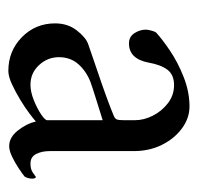

<svg xmlns="http://www.w3.org/2000/svg" viewBox="-27 -439 474 460"><g transform="rotate(90 210.0 -209.0)"><path d="M235 -426Q263 -426 287.5 -408Q312 -390 327 -360Q342 -330 342 -292V-91Q342 -72 349 -58.5Q356 -45 372 -45Q386 -45 394 -51Q402 -57 404 -58Q406 -58 407 -55Q408 -52 408 -50Q408 -39 403 -31Q397 -26 383.5 -17Q370 -8 355.5 -1Q341 6 330 6Q309 6 292.5 -15Q276 -36 271 -58Q267 -54 252.5 -43Q238 -32 219 -20.5Q200 -9 181.5 -0.5Q163 8 150 8Q102 8 69 -24.5Q36 -57 36 -104Q36 -134 52.5 -155.5Q69 -177 85 -183Q113 -193 147.5 -204.5Q182 -216 212 -227Q242 -238 256 -244Q264 -247 266 -251.5Q268 -256 268 -269V-295Q268 -317 257 -338.5Q246 -360 227 -374.5Q208 -389 184 -389Q159 -389 147 -373Q135 -357 130 -328Q121 -281 84 -281Q68 -281 59.5 -294Q51 -307 51 -322Q51 -325 53 -333.5Q55 -342 58 -346Q73 -360 101 -379Q129 -398 164.5 -412Q200 -426 235 -426ZM183 -45Q200 -45 220 -53Q240 -61 254 -70.5Q268 -80 268 -85V-218Q249 -212 220 -203Q191 -194 177 -189Q151 -179 134 -160Q117 -141 117 -113Q117 -86 136 -65.5Q155 -45 183 -45Z"/></g></svg>

Font: Amiri
Style: Regular
Weight: 400
Designer: Khaled Hosny
Version: Version 0.114